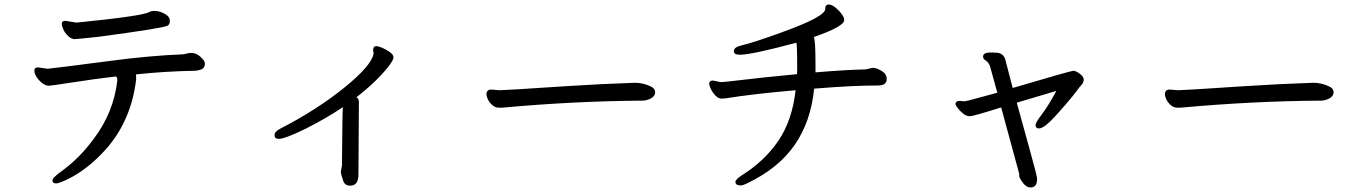

<svg xmlns="http://www.w3.org/2000/svg" viewBox="-20 -759 6040 849"><path d="M229 52Q212 52 212 39Q212 26 255 -4Q333 -61 395 -146Q483 -262 499 -405Q499 -415 493 -421Q399 -410 303 -395Q207 -380 195 -380Q181 -380 166 -392Q151 -404 141.5 -419Q132 -434 132 -446Q132 -461 148 -461L191 -455Q216 -457 469 -490Q642 -513 792 -519Q799 -520 807 -522.5Q815 -525 826 -525Q848 -525 867 -507.5Q886 -490 886 -479Q886 -459 872 -453Q858 -447 840 -446Q713 -444 581 -430Q582 -429 582 -407Q560 -227 451 -102Q367 -8 276 35Q240 52 229 52ZM310 -586Q296 -586 281.5 -599.5Q267 -613 260 -629Q253 -645 253 -652Q253 -667 269 -667L318 -659Q610 -688 641 -706Q646 -709 650.5 -709.5Q655 -710 661 -711Q690 -711 716 -693Q731 -683 731 -667Q731 -650 720 -645Q698 -634 413 -596Q319 -586 310 -586Z M1529 62Q1505 62 1498 41.5Q1491 21 1487 4Q1487 -2 1492 -27Q1494 -265 1496 -285Q1423 -236 1332 -190Q1240 -145 1213 -145Q1194 -145 1194 -161Q1194 -178 1221 -191Q1382 -274 1502.5 -371.5Q1623 -469 1632 -522L1630 -538Q1630 -555 1644 -555Q1653 -555 1670.5 -547.5Q1688 -540 1704 -528.5Q1720 -517 1720 -505Q1720 -494 1698 -465Q1644 -397 1556 -329Q1567 -324 1567 -308L1565 12Q1565 62 1529 62Z M2202 -283H2184Q2169 -283 2155.5 -295.5Q2142 -308 2136.5 -321.5Q2131 -335 2131 -341Q2131 -363 2152 -363L2190 -360Q2213 -360 2484 -378Q2635 -388 2788 -393Q2825 -393 2859 -376Q2877 -367 2877 -351Q2877 -334 2858.5 -324Q2840 -314 2821 -314Q2519 -312 2202 -283Z M3255 61Q3232 61 3232 45Q3232 35 3259 17Q3360 -46 3421.5 -136Q3483 -226 3498 -360Q3303 -343 3188 -324Q3181 -323 3170 -323Q3156 -323 3143 -337Q3130 -351 3123 -366Q3116 -381 3116 -389Q3116 -401 3130 -403Q3134 -403 3166 -396Q3184 -396 3265 -406Q3346 -416 3504 -431Q3505 -436 3505 -457Q3505 -567 3501 -570Q3303 -517 3252 -517Q3225 -517 3225 -532Q3225 -551 3258 -558Q3313 -571 3434 -615Q3629 -685 3629 -719Q3629 -739 3644 -739Q3658 -739 3674 -726Q3690 -713 3701.5 -697.5Q3713 -682 3713 -670Q3713 -642 3578 -595Q3586 -588 3586 -476V-439Q3729 -451 3807 -452L3839 -459Q3856 -459 3878.5 -445.5Q3901 -432 3901 -410Q3901 -381 3863 -381Q3748 -381 3580 -367Q3566 -223 3494.5 -119Q3423 -15 3285 51Q3265 61 3255 61Z M4537 70Q4516 70 4497 41Q4487 26 4487 19V10L4407 -284Q4283 -245 4269 -245Q4253 -245 4238.5 -257Q4224 -269 4214.5 -281.5Q4205 -294 4205 -299Q4205 -313 4225 -313L4243 -311Q4252 -311 4307 -326.5Q4362 -342 4390 -349L4360 -458Q4357 -471 4351.5 -479Q4346 -487 4336.5 -493Q4327 -499 4327 -509Q4327 -527 4361 -527L4387 -526Q4420 -524 4427 -489L4458 -370Q4716 -446 4726 -446Q4737 -446 4754.5 -433Q4772 -420 4772 -408Q4772 -396 4765.5 -387.5Q4759 -379 4756.5 -377Q4754 -375 4752.5 -372Q4751 -369 4724 -335Q4697 -301 4647 -246Q4597 -191 4574 -191Q4559 -191 4559 -206Q4559 -217 4587 -253.5Q4615 -290 4651 -357L4476 -305Q4506 -195 4536 -87.5Q4566 20 4566 32Q4566 70 4537 70Z M5202 -283H5184Q5169 -283 5155.5 -295.5Q5142 -308 5136.5 -321.5Q5131 -335 5131 -341Q5131 -363 5152 -363L5190 -360Q5213 -360 5484 -378Q5635 -388 5788 -393Q5825 -393 5859 -376Q5877 -367 5877 -351Q5877 -334 5858.5 -324Q5840 -314 5821 -314Q5519 -312 5202 -283Z"/></svg>

Font: LXGW WenKai Mono Medium
Style: Regular
Weight: 500
Monospace: yes
Designer: LXGW / Fontworks Inc.
Foundry: LXGW / Fontworks Inc.
Version: Version 1.520; June 14, 2025